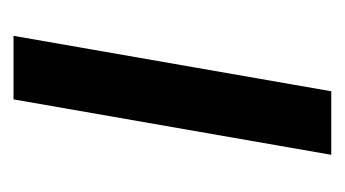

<svg xmlns="http://www.w3.org/2000/svg" viewBox="-133 -377 510 284"><g transform="rotate(90 122.0 -235.0)"><path d="M33 0 115 -470H209L127 0Z"/></g></svg>

Font: Gantari Medium
Style: Italic
Weight: 500
Italic angle: -10°
Designer: Anugrah Pasau
Foundry: Lafontype
Version: Version 1.000